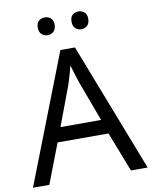

<svg xmlns="http://www.w3.org/2000/svg" viewBox="-97 -980 833 1052"><g transform="rotate(-10 319.5 -454.0)"><path d="M545 0 459 -221H176L91 0H0L279 -717H360L638 0ZM352 -517Q349 -525 342 -546Q335 -567 328.5 -589.5Q322 -612 318 -624Q313 -604 307.5 -583.5Q302 -563 296.5 -546Q291 -529 287 -517L206 -301H432ZM178 -859Q178 -885 192 -896.5Q206 -908 225 -908Q244 -908 258 -896.5Q272 -885 272 -859Q272 -834 258 -821.5Q244 -809 225 -809Q206 -809 192 -821.5Q178 -834 178 -859ZM366 -859Q366 -885 379.5 -896.5Q393 -908 412 -908Q431 -908 445 -896.5Q459 -885 459 -859Q459 -834 445 -821.5Q431 -809 412 -809Q393 -809 379.5 -821.5Q366 -834 366 -859Z"/></g></svg>

Font: Noto Sans Malayalam
Style: Regular
Weight: 400
Designer: Jelle Bosma - Monotype Design Team
Foundry: Monotype Imaging Inc.
Version: Version 2.103